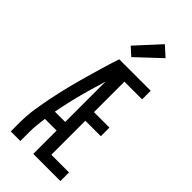

<svg xmlns="http://www.w3.org/2000/svg" viewBox="-302 -1043 1105 1105"><g transform="rotate(45 250.0 -491.0)"><path d="M48 0V-74Q48 -130 56.5 -186Q65 -242 76.5 -297.5Q88 -353 101.5 -408Q115 -463 130.5 -518Q146 -573 162 -627Q178 -681 196 -735H231V-725L270 -714Q234 -602 201.5 -488.5Q169 -375 147 -260H231V-190H136Q132 -161 129 -132Q126 -103 126 -74V0ZM231 0V-735H452V-665H308V-417H434V-347H308V-70H452V0ZM236 -793 187 -837 320 -982 380 -928Z"/></g></svg>

Font: Zed Mono
Style: Regular
Weight: 400
Monospace: yes
Designer: Belleve Invis
Foundry: Belleve Invis
Version: Version 1.0.0; ttfautohint (v1.8.4)